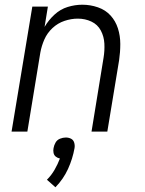

<svg xmlns="http://www.w3.org/2000/svg" viewBox="-20 -558 616 814"><path d="M29 0H96L151 -335Q156 -363 168 -390.5Q180 -418 202.5 -439Q225 -460 253.5 -469.5Q282 -479 310 -479Q341 -479 367.5 -466.5Q394 -454 407.5 -428.5Q421 -403 422.5 -373Q424 -343 419 -313L368 0H435L485 -303Q490 -337 490 -371.5Q490 -406 480 -437.5Q470 -469 448.5 -492.5Q427 -516 395 -527Q363 -538 329 -538Q298 -538 267 -528.5Q236 -519 211 -496Q186 -473 169 -444L183 -530H117ZM215 236Q249 201 268.5 158Q288 115 296 70Q298 58 294.5 46.5Q291 35 281 30Q271 25 259 25Q247 25 234.5 30Q222 35 215.5 46.5Q209 58 207 70Q205 80 207 90Q209 100 216.5 106Q224 112 234 114Q225 138 211.5 161.5Q198 185 179 204Z"/></svg>

Font: Iosevka Sparkle Light
Style: Italic
Weight: 300
Italic angle: -9°
Designer: Belleve Invis
Foundry: Belleve Invis
Version: Version 4.5.0; ttfautohint (v1.8.3)